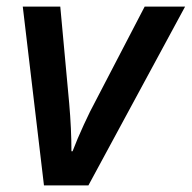

<svg xmlns="http://www.w3.org/2000/svg" viewBox="-20 -560 579 580"><path d="M112.8 0 48.8 -540H162.1L189 -248Q195.8 -170.4 195.8 -103H199.2Q212.9 -139.2 233.4 -183.6Q253.9 -228 265.1 -248L417 -540H539.1L247.1 0Z"/></svg>

Font: Open Sans Semibold
Style: Italic
Weight: 600
Italic angle: -12°
Foundry: Ascender Corporation
Version: Version 1.10